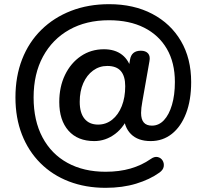

<svg xmlns="http://www.w3.org/2000/svg" viewBox="-20 -735 990 920"><path d="M486 165Q390 165 310.5 134.5Q231 104 173.5 46.5Q116 -11 85 -90.5Q54 -170 54 -268Q54 -369 86 -451Q118 -533 178 -592Q238 -651 320.5 -683Q403 -715 503 -715Q621 -715 709.5 -668.5Q798 -622 847 -538.5Q896 -455 896 -342Q896 -255 871.5 -191.5Q847 -128 803.5 -93.5Q760 -59 702 -59Q641 -59 607.5 -92.5Q574 -126 572 -186L603 -196Q578 -128 532 -93.5Q486 -59 432 -59Q352 -59 308 -109Q264 -159 264 -246Q264 -319 291.5 -376Q319 -433 367.5 -466Q416 -499 478 -499Q531 -499 565 -472.5Q599 -446 611 -395H594L603 -449Q610 -492 655 -492Q678 -492 689.5 -479Q701 -466 696 -441L662 -248Q659 -232 657.5 -218.5Q656 -205 656 -194Q656 -163 669 -148Q682 -133 708 -133Q741 -133 765.5 -159Q790 -185 804 -232.5Q818 -280 818 -342Q818 -435 779.5 -501Q741 -567 670.5 -602.5Q600 -638 502 -638Q393 -638 312 -592.5Q231 -547 186 -464Q141 -381 141 -268Q141 -157 183.5 -77Q226 3 303.5 45.5Q381 88 486 88Q552 88 605.5 72.5Q659 57 702 27Q720 14 735.5 17.5Q751 21 759 34Q767 47 764.5 63Q762 79 744 92Q698 125 632.5 145Q567 165 486 165ZM450 -138Q488 -138 517.5 -161.5Q547 -185 563.5 -226.5Q580 -268 580 -322Q580 -370 559 -394.5Q538 -419 494 -419Q456 -419 426 -397Q396 -375 379 -336.5Q362 -298 362 -247Q362 -194 385 -166Q408 -138 450 -138Z"/></svg>

Font: Nunito ExtraLight
Style: Bold
Weight: 700
Version: Version 3.602